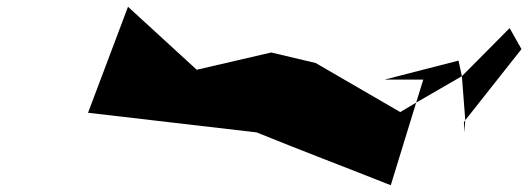

<svg xmlns="http://www.w3.org/2000/svg" viewBox="-20 -735 1560 567"><path d="M240 -402 738 -344C868 -291 1003 -240 1134 -188L1209 -432L1162 -404L912 -549L781 -580L561 -529L358 -715ZM1116 -500H1230L1209 -432L1344 -510L1334 -556ZM1344 -510 1354 -380 1520 -590 1485 -652ZM1350 -374 1351 -344 1354 -380Z"/></svg>

Font: bitstorm
Style: maxextobl
Weight: 400
Version: Version 0.2